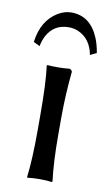

<svg xmlns="http://www.w3.org/2000/svg" viewBox="-77 -686 415 730"><g transform="rotate(10 130.0 -321.0)"><path d="M235.8 -498Q224.6 -559.1 175.3 -580.6Q158.2 -587.9 138.7 -587.9Q81.5 -587.9 54.7 -537.6Q45.4 -519.5 41.5 -498L17.1 -509.8Q27.8 -593.8 87.4 -629.9Q112.8 -645 138.7 -645Q212.4 -645 245.1 -565.9Q255.4 -540.5 260.3 -509.8ZM89.8 -234.9Q89.8 -367.7 81.1 -429.2L83 -432.1Q126 -428.7 169.9 -433.1Q178.2 -428.7 179.2 -422.9Q170.4 -337.4 169.9 -251V-180.2Q169.9 -70.8 179.2 0L176.8 2.9Q158.7 0 129.9 0Q101.1 0 83 2.9L81.1 0Q89.8 -68.4 89.8 -180.2Z"/></g></svg>

Font: Linux Biolinum O
Style: Regular
Weight: 400
Designer: Philipp H. Poll
Foundry: Philipp H. Poll
Version: Version 1.0.4